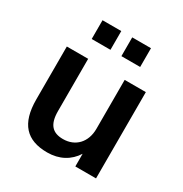

<svg xmlns="http://www.w3.org/2000/svg" viewBox="-177 -893 990 1039"><g transform="rotate(30 317.5 -374.0)"><path d="M262.7 10.7C338.4 10.7 397 -22 433.1 -79.1V0H562.5V-539.1H430.2V-233.4C430.2 -148.9 377.4 -94.7 300.8 -94.7C235.8 -94.7 202.1 -127.9 202.1 -212.4V-539.1H68.8V-208.5C68.8 -58.1 133.3 10.7 262.7 10.7ZM467.8 -641.6V-758.8H350.6V-641.6ZM282.2 -641.6V-758.8H165V-641.6Z"/></g></svg>

Font: Winston SemiBold
Style: Regular
Weight: 600
Designer: Vernon Adams, Kim Jin-seong, David Berlow, Cristiano Sobral
Foundry: The Winston Project Authors
Version: Version 3.004